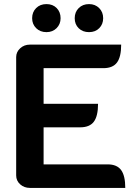

<svg xmlns="http://www.w3.org/2000/svg" viewBox="-20 -918 670 938"><path d="M59 -639Q59 -664 78.5 -682Q98 -700 126 -700H572Q572 -640 551.5 -612.5Q531 -585 485 -585H193V-411H459Q459 -351 438.5 -323.5Q418 -296 372 -296H193V-115H506Q551 -115 571.5 -87.5Q592 -60 592 0H126Q98 0 78.5 -17.5Q59 -35 59 -61ZM137 -829Q137 -859 156.5 -878.5Q176 -898 207 -898Q238 -898 257 -878.5Q276 -859 276 -829Q276 -800 256.5 -780.5Q237 -761 207 -761Q176 -761 156.5 -780.5Q137 -800 137 -829ZM345 -829Q345 -859 364.5 -878.5Q384 -898 415 -898Q445 -898 464.5 -878.5Q484 -859 484 -829Q484 -800 465 -780.5Q446 -761 415 -761Q384 -761 364.5 -780Q345 -799 345 -829Z"/></svg>

Font: K2D
Style: Bold
Weight: 700
Designer: Katatrad Aksorn Co.,Ltd.
Foundry: Cadson Demak Co.,Ltd.
Version: Version 1.000; ttfautohint (v1.6)